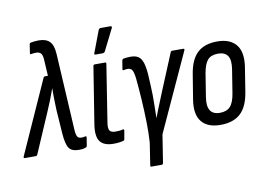

<svg xmlns="http://www.w3.org/2000/svg" viewBox="-115 -842 1624 1169"><g transform="rotate(-10 697.0 -257.5)"><path d="M315 8Q270 8 253 -16.5Q236 -41 231 -109L221 -255Q220 -290 219 -321Q218 -352 219 -388H218Q205 -352 193 -321Q181 -290 166 -256L59 -8Q55 0 48 0H-20Q-29 0 -24 -12L178 -462Q181 -469 188 -469H206L200 -572Q198 -600 188 -610Q178 -620 160 -620Q145 -620 128 -617Q120 -615 122 -624L130 -676Q131 -684 138 -686Q162 -691 188 -691Q233 -691 255.5 -668Q278 -645 281 -590L308 -115Q310 -85 317.5 -74Q325 -63 341 -63Q347 -63 352.5 -63.5Q358 -64 365 -66Q375 -68 373 -58L365 -8Q363 1 355 2Q345 6 334.5 7Q324 8 315 8Z M528 8Q470 8 446 -23Q422 -54 433 -127L489 -478Q490 -488 499 -488H562Q571 -488 569 -478L513 -122Q508 -88 517.5 -75.5Q527 -63 553 -63Q565 -63 576.5 -64Q588 -65 599 -68Q607 -70 606 -59L597 -8Q596 0 589 1Q563 8 528 8ZM514 -546Q503 -546 509 -558L559 -690Q563 -700 575 -700H633Q645 -700 639 -687L573 -555Q568 -546 557 -546Z M731 185Q723 185 725 175L746 39Q750 -18 748.5 -87.5Q747 -157 742.5 -227.5Q738 -298 732 -359Q727 -401 718 -413.5Q709 -426 692 -426Q680 -426 666 -423Q658 -420 660 -431L668 -481Q670 -490 677 -492Q686 -494 697.5 -495Q709 -496 722 -496Q750 -496 768 -485Q786 -474 796 -444.5Q806 -415 809 -359Q811 -327 812 -298.5Q813 -270 814 -242Q814 -207 813.5 -172.5Q813 -138 812 -102H813Q826 -138 842 -176.5Q858 -215 873 -253L967 -480Q970 -488 977 -488H1045Q1056 -488 1051 -477L831 3L804 175Q802 185 794 185Z M1190 8Q1110 8 1073.5 -37.5Q1037 -83 1051 -172L1076 -325Q1090 -414 1134 -455Q1178 -496 1257 -496Q1335 -496 1372.5 -451Q1410 -406 1397 -316L1373 -165Q1359 -75 1314.5 -33.5Q1270 8 1190 8ZM1199 -65Q1241 -65 1263 -89Q1285 -113 1294 -169L1317 -313Q1326 -370 1308.5 -396Q1291 -422 1249 -422Q1206 -422 1185 -398.5Q1164 -375 1154 -319L1131 -175Q1113 -65 1199 -65Z"/></g></svg>

Font: Sofia Sans Condensed Medium
Style: Italic
Weight: 500
Italic angle: -9°
Designer: Botio Nikoltchev, Ani Petrova
Foundry: lettersoup
Version: Version 4.101; ttfautohint (v1.8.4.7-5d5b)